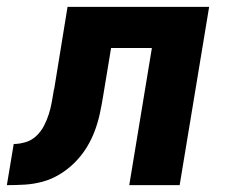

<svg xmlns="http://www.w3.org/2000/svg" viewBox="-57 -540 677 560"><path d="M-37 0 -17 -120Q0 -120 18 -125.5Q36 -131 49.5 -144Q63 -157 71.5 -173.5Q80 -190 85.5 -207.5Q91 -225 94 -242Q97 -259 100 -277V-278Q100 -278 100 -278.5Q100 -279 101 -280L140 -520H553L467 0H320L386 -400H267L244 -261Q240 -236 234.5 -210Q229 -184 219.5 -158.5Q210 -133 195.5 -109.5Q181 -86 161 -66Q141 -46 117 -31.5Q93 -17 67 -10Q41 -3 15 -1.5Q-11 0 -37 0Z"/></svg>

Font: Iosevka SS04 Hv Ex Obl
Style: Regular
Weight: 900
Width: 7
Italic angle: -9°
Monospace: yes
Designer: Belleve Invis
Foundry: Belleve Invis
Version: Version 19.0.0; ttfautohint (v1.8.4)